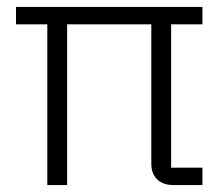

<svg xmlns="http://www.w3.org/2000/svg" viewBox="-20 -532 638 552"><path d="M472 -50H562V0H478C437 0 415 -25 415 -61V-462H173V0H116V-462H26V-512H562V-462H472Z"/></svg>

Font: Plexus Sans Light
Style: Regular
Weight: 300
Version: Version 2.001;PS 002.001;hotconv 1.0.70;makeotf.lib2.5.58329